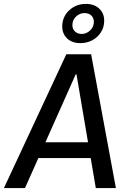

<svg xmlns="http://www.w3.org/2000/svg" viewBox="-43 -964 663 984"><path d="M-23 0 297 -686H424L551 0H448L349 -583H345L85 0ZM110 -154 122 -235H469L457 -154ZM369 -743Q326 -743 301 -767Q276 -791 276 -828Q276 -878 311.5 -911Q347 -944 397 -944Q440 -944 465.5 -920Q491 -896 491 -858Q491 -825 474.5 -799Q458 -773 430.5 -758Q403 -743 369 -743ZM375 -790Q400 -790 419 -808Q438 -826 438 -852Q438 -872 425 -884.5Q412 -897 390 -897Q366 -897 347 -879.5Q328 -862 328 -835Q328 -815 341.5 -802.5Q355 -790 375 -790Z"/></svg>

Font: Chivo Mono
Style: Italic
Weight: 400
Italic angle: -8.05°
Monospace: yes
Version: Version 1.008